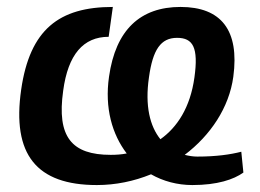

<svg xmlns="http://www.w3.org/2000/svg" viewBox="-20 -524 748 553"><path d="M681 -27 675 -87C644 -79 603 -73 548 -73C536 -73 524 -75 512 -78C586 -134 640 -214 652 -303C670 -437 617 -504 500 -504C384 -504 313 -438 294 -303C281 -213 303 -137 345 -82C330 -79 314 -78 299 -78C187 -78 143 -129 162 -263C176 -367 220 -418 293 -418L305 -504C150 -504 66 -439 41 -266C14 -79 85 9 259 9C313 9 366 -2 415 -22C450 -2 491 9 534 9C606 9 653 -7 681 -27ZM409 -301C420 -381 443 -415 490 -415C536 -415 552 -387 540 -301C528 -214 490 -157 442 -123C412 -160 397 -219 409 -301Z"/></svg>

Font: Exo 2 Semi Bold
Style: Italic
Weight: 600
Italic angle: -8°
Designer: Natanael Gama
Version: Version 1.001;PS 001.001;hotconv 1.0.88;makeotf.lib2.5.64775